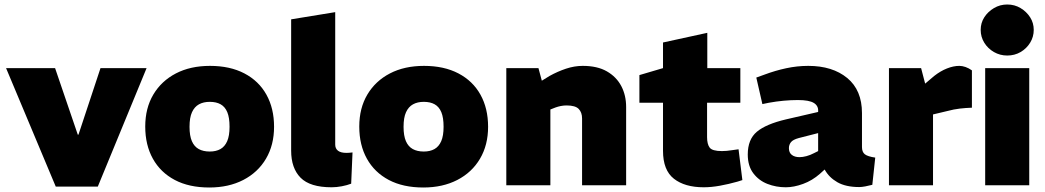

<svg xmlns="http://www.w3.org/2000/svg" viewBox="-20 -824 4649 854"><path d="M228 6 7 -521H225L326 -225H329L427 -521H632L415 6Z M911 10Q821 10 757.5 -23.5Q694 -57 660 -118Q626 -179 626 -261Q626 -343 662 -403.5Q698 -464 762.5 -497.5Q827 -531 914 -531Q1003 -531 1067 -497.5Q1131 -464 1165 -403Q1199 -342 1199 -260Q1199 -179 1163 -118Q1127 -57 1062 -23.5Q997 10 911 10ZM913 -150Q941 -150 960.5 -161Q980 -172 990.5 -196Q1001 -220 1001 -260Q1001 -301 991 -325Q981 -349 961.5 -360Q942 -371 913 -371Q885 -371 865 -360Q845 -349 834 -325Q823 -301 823 -260Q823 -220 833.5 -196Q844 -172 864 -161Q884 -150 913 -150Z M1455 9Q1359 9 1317 -33.5Q1275 -76 1275 -154V-738L1471 -770V-181Q1471 -163 1483.5 -153.5Q1496 -144 1521 -144Q1526 -144 1533 -144.5Q1540 -145 1548 -146L1542 -7Q1524 0 1500.5 4.5Q1477 9 1455 9Z M1863 10Q1773 10 1709.5 -23.5Q1646 -57 1612 -118Q1578 -179 1578 -261Q1578 -343 1614 -403.5Q1650 -464 1714.5 -497.5Q1779 -531 1866 -531Q1955 -531 2019 -497.5Q2083 -464 2117 -403Q2151 -342 2151 -260Q2151 -179 2115 -118Q2079 -57 2014 -23.5Q1949 10 1863 10ZM1865 -150Q1893 -150 1912.5 -161Q1932 -172 1942.5 -196Q1953 -220 1953 -260Q1953 -301 1943 -325Q1933 -349 1913.5 -360Q1894 -371 1865 -371Q1837 -371 1817 -360Q1797 -349 1786 -325Q1775 -301 1775 -260Q1775 -220 1785.5 -196Q1796 -172 1816 -161Q1836 -150 1865 -150Z M2232 0V-521H2375L2390 -465L2424 -486Q2460 -506 2497.5 -518.5Q2535 -531 2572 -531Q2637 -531 2679.5 -506.5Q2722 -482 2743.5 -441Q2765 -400 2765 -348V0H2569V-297Q2569 -324 2554 -339.5Q2539 -355 2500 -355Q2487 -355 2474.5 -352.5Q2462 -350 2451 -346L2428 -337V0Z M3110 9Q3026 9 2977.5 -29Q2929 -67 2929 -153V-367H2824V-490L2929 -521V-635L3126 -678V-521H3273V-367H3125V-214Q3125 -183 3136.5 -167.5Q3148 -152 3191 -152Q3201 -152 3212.5 -153Q3224 -154 3236 -156L3265 -160L3282 -23L3260 -16Q3221 -5 3182.5 2Q3144 9 3110 9Z M3475 9Q3432 9 3393.5 -6Q3355 -21 3330.5 -53.5Q3306 -86 3306 -137Q3306 -204 3346.5 -238Q3387 -272 3476 -293L3619 -326V-328Q3621 -353 3600 -366Q3579 -379 3529 -379Q3498 -379 3465.5 -376Q3433 -373 3400 -367L3371 -361L3344 -479L3380 -492Q3428 -510 3477 -520.5Q3526 -531 3575 -531Q3683 -531 3748.5 -477Q3814 -423 3814 -321V-170Q3814 -148 3826.5 -138Q3839 -128 3873 -123L3860 -2Q3845 2 3829 5Q3813 8 3802 8Q3742 8 3704.5 -13.5Q3667 -35 3648 -70L3627 -51Q3593 -21 3552 -6Q3511 9 3475 9ZM3536 -125Q3550 -125 3567 -129.5Q3584 -134 3601 -143L3619 -152V-232L3533 -210Q3507 -203 3498 -191.5Q3489 -180 3489 -165Q3489 -145 3502 -135Q3515 -125 3536 -125Z M3934 0V-521H4077L4095 -452L4135 -486Q4163 -508 4192 -519.5Q4221 -531 4247 -531Q4260 -531 4274.5 -526Q4289 -521 4303 -511V-345Q4275 -344 4249 -341Q4223 -338 4193 -330L4130 -315V0Z M4362 0V-521H4558V0ZM4460 -577Q4428 -577 4401 -592.5Q4374 -608 4358 -634Q4342 -660 4342 -691Q4342 -722 4358 -747Q4374 -772 4401 -788Q4428 -804 4460 -804Q4493 -804 4519.5 -788Q4546 -772 4562 -747Q4578 -722 4578 -691Q4578 -660 4562 -634Q4546 -608 4519.5 -592.5Q4493 -577 4460 -577Z"/></svg>

Font: REM Medium ExtraBold
Style: Regular
Weight: 800
Version: Version 1.005;gftools[0.9.28]